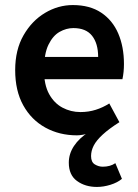

<svg xmlns="http://www.w3.org/2000/svg" viewBox="-20 -523 547 759"><path d="M363 216Q317 216 284.5 192.5Q252 169 252 120Q252 85 272.5 54Q293 23 332 -2L334 2Q322 7 308.5 9.5Q295 12 284 12Q215 12 159.5 -18.5Q104 -49 72 -106.5Q40 -164 40 -246Q40 -326 73 -383.5Q106 -441 158 -472Q210 -503 268 -503Q335 -503 380 -473Q425 -443 447.5 -390.5Q470 -338 470 -270Q470 -254 468.5 -239Q467 -224 464 -210H126V-298H368Q368 -351 344 -381.5Q320 -412 270 -412Q242 -412 215.5 -397Q189 -382 171.5 -346Q154 -310 154 -246Q154 -188 174 -151.5Q194 -115 227 -97.5Q260 -80 298 -80Q330 -80 358.5 -89Q387 -98 412 -114L452 -40Q411 -14 386 9Q361 32 350.5 52.5Q340 73 340 94Q340 118 355 127Q370 136 386 136Q401 136 413.5 132.5Q426 129 436 122L462 184Q444 199 416.5 207.5Q389 216 363 216Z"/></svg>

Font: Source Sans 3 SemiBold
Style: Regular
Weight: 600
Designer: Paul D. Hunt
Foundry: Adobe
Version: Version 3.046;hotconv 1.0.118;makeotfexe 2.5.65603